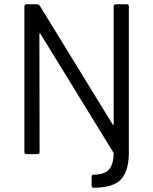

<svg xmlns="http://www.w3.org/2000/svg" viewBox="-20 -720 716 897"><path d="M521 -700H572Q582 -700 582 -690V0Q580 83 543.5 120Q507 157 418 157Q408 157 408 147V106Q408 96 418 96Q468 96 489 72Q510 48 511 -2Q511 -6 510 -7L169 -562Q168 -565 166 -564.5Q164 -564 164 -561L165 -10Q165 0 155 0H104Q94 0 94 -10V-690Q94 -700 104 -700H154Q161 -700 166 -693L506 -139Q507 -136 509 -136.5Q511 -137 511 -140V-690Q511 -700 521 -700Z"/></svg>

Font: Amber EN
Style: Regular
Weight: 400
Designer: Jeremy Tribby
Foundry: Tribby Type Co.
Version: Version 1.403 November 24, 2021